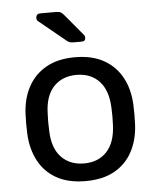

<svg xmlns="http://www.w3.org/2000/svg" viewBox="-53 -778 680 834"><g transform="rotate(-5 287.0 -361.5)"><path d="M287 10Q211 10 160 -19Q109 -48 82 -99.5Q55 -151 52 -217Q51 -234 51 -260.5Q51 -287 52 -303Q55 -370 82.5 -421Q110 -472 161 -501Q212 -530 287 -530Q362 -530 413 -501Q464 -472 491.5 -421Q519 -370 522 -303Q523 -287 523 -260.5Q523 -234 522 -217Q519 -151 492 -99.5Q465 -48 414 -19Q363 10 287 10ZM287 -67Q349 -67 386 -106.5Q423 -146 426 -222Q427 -237 427 -260Q427 -283 426 -298Q423 -374 386 -413.5Q349 -453 287 -453Q225 -453 187.5 -413.5Q150 -374 148 -298Q147 -283 147 -260Q147 -237 148 -222Q150 -146 187.5 -106.5Q225 -67 287 -67ZM289 -595Q278 -595 271 -597Q264 -599 256 -606L140 -701Q135 -706 135 -713Q135 -733 154 -733H222Q236 -733 243 -729Q250 -725 259 -714L334 -624Q339 -619 339 -611Q339 -595 323 -595Z"/></g></svg>

Font: RubikRegular
Style: Regular
Weight: 400
Designer: Hubert and Fischer
Foundry: Hubert and Fischer
Version: Version 2.300;gftools[0.9.30]